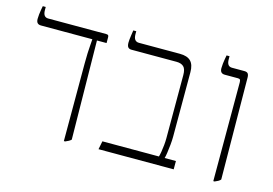

<svg xmlns="http://www.w3.org/2000/svg" viewBox="-88 -822 1426 1004"><g transform="rotate(15 625.5 -320.5)"><path d="M320 6V-414Q320 -447 321 -470Q322 -493 323.5 -511.5Q325 -530 326 -546V-547H48Q35 -547 28.5 -554Q22 -561 22 -576Q22 -588 23.5 -600.5Q25 -613 27 -625Q29 -637 31 -647H47V-631Q47 -611 54 -601.5Q61 -592 75 -592H389Q397 -592 400 -589Q403 -586 403 -578V-547H351L358 -12Q353 -7 345 -2.5Q337 2 327 6Z M506 0 515 -45H821Q824 -54 827 -71.5Q830 -89 832 -109.5Q834 -130 834 -147V-489Q834 -522 820.5 -534.5Q807 -547 782 -547H538Q525 -547 519 -554.5Q513 -562 513 -579Q513 -586 514 -596.5Q515 -607 517 -620Q519 -633 521 -647H537V-631Q537 -611 544.5 -601.5Q552 -592 566 -592H788Q828 -592 847 -573Q866 -554 866 -513V-164Q866 -144 863.5 -119.5Q861 -95 858 -74.5Q855 -54 852 -45H913V0Z M1129 6V-528Q1129 -539 1126 -543Q1123 -547 1114 -547H1043Q1030 -547 1023.5 -554Q1017 -561 1017 -576Q1017 -588 1018.5 -600.5Q1020 -613 1022 -625Q1024 -637 1026 -647H1042V-631Q1042 -611 1049 -601.5Q1056 -592 1070 -592H1137Q1151 -592 1156.5 -585Q1162 -578 1162 -563L1167 -13Q1162 -7 1154 -2.5Q1146 2 1136 6Z"/></g></svg>

Font: Noto Serif Hebrew ExtraLight
Style: Regular
Weight: 250
Version: Version 2.003